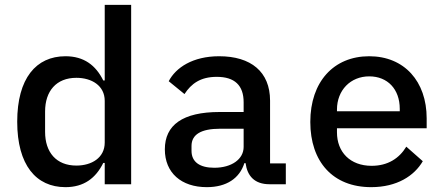

<svg xmlns="http://www.w3.org/2000/svg" viewBox="-20 -760 1840 792"><path d="M412 0H521V-740H412V-428H406C375 -491 326 -528 250 -528C129 -528 51 -437 51 -258C51 -79 129 12 250 12C326 12 375 -25 406 -88H412ZM295 -77C212 -77 166 -132 166 -216V-300C166 -384 212 -439 295 -439C358 -439 412 -407 412 -344V-172C412 -109 358 -77 295 -77Z M1159 0V-86H1094V-345C1094 -464 1015 -528 884 -528C775 -528 705 -481 676 -425L741 -372C769 -415 807 -443 874 -443C948 -443 985 -408 985 -338V-298H886C733 -298 660 -244 660 -144C660 -47 728 12 833 12C914 12 968 -24 988 -87H993C1000 -35 1029 0 1092 0ZM864 -68C805 -68 770 -91 770 -138V-158C770 -205 809 -229 888 -229H985V-154C985 -103 935 -68 864 -68Z M1511 12C1618 12 1689 -35 1724 -95L1656 -155C1627 -107 1580 -76 1513 -76C1424 -76 1370 -133 1370 -214V-231H1740V-272C1740 -424 1648 -528 1503 -528C1356 -528 1260 -422 1260 -257C1260 -93 1353 12 1511 12ZM1503 -445C1579 -445 1629 -392 1629 -311V-301H1370V-308C1370 -388 1426 -445 1503 -445Z"/></svg>

Font: IBM Mono Medium
Style: Regular
Weight: 500
Monospace: yes
Designer: Mike Abbink, Paul van der Laan, Pieter van Rosmalen
Foundry: Bold Monday
Version: Version 2.3